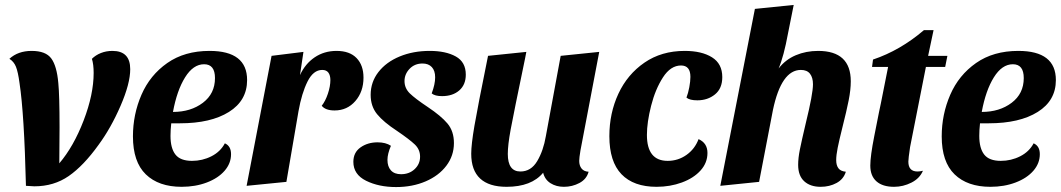

<svg xmlns="http://www.w3.org/2000/svg" viewBox="-20 -736 4293 777"><path d="M59 -400Q53 -445 44.5 -466Q36 -487 18 -498Q53 -530 108 -530Q165 -530 187.5 -499.5Q210 -469 216 -400Q221 -350 221 -221Q221 -136 220 -75Q278 -143 318.5 -248.5Q359 -354 359 -441Q359 -475 352 -498Q367 -513 388.5 -521.5Q410 -530 435 -530Q507 -530 507 -456Q507 -398 468 -308Q429 -218 379 -150Q318 -65 258 -23.5Q198 18 119 18Q109 18 85 16Q78 -275 59 -400Z M980 -412Q980 -329 906.5 -283Q833 -237 708 -237H673Q670 -210 670 -186Q670 -136 690 -110.5Q710 -85 757 -85Q799 -85 835.5 -103.5Q872 -122 890 -156Q915 -145 915 -112Q915 -75 889 -45Q863 -15 817 2.5Q771 20 715 20Q622 20 570 -30.5Q518 -81 518 -184Q518 -273 552.5 -352.5Q587 -432 657 -481Q727 -530 828 -530Q980 -530 980 -412ZM680 -283Q752 -283 801 -320Q850 -357 850 -420Q850 -476 806 -476Q762 -476 729 -423Q696 -370 680 -283Z M1342 -530Q1395 -530 1423 -501Q1451 -472 1451 -422Q1451 -365 1418 -327Q1385 -289 1334 -289Q1297 -289 1282 -308Q1297 -327 1307 -357Q1317 -387 1317 -412Q1317 -431 1309 -442Q1301 -453 1284 -453Q1248 -453 1224.5 -406Q1201 -359 1188 -286L1139 0L978 16L1079 -510L1208 -526L1194 -432Q1215 -478 1253.5 -504Q1292 -530 1342 -530Z M1587 -206Q1532 -242 1506 -274Q1480 -306 1480 -352Q1480 -404 1511.5 -444.5Q1543 -485 1597.5 -507.5Q1652 -530 1719 -530Q1784 -530 1824.5 -507.5Q1865 -485 1865 -434Q1865 -393 1838.5 -370Q1812 -347 1769 -347Q1740 -347 1727 -358Q1741 -395 1741 -423Q1741 -450 1727.5 -464.5Q1714 -479 1690 -479Q1658 -479 1637.5 -457.5Q1617 -436 1617 -408Q1617 -379 1638.5 -358Q1660 -337 1711 -303Q1765 -267 1791 -236Q1817 -205 1817 -157Q1817 -106 1786.5 -65.5Q1756 -25 1702.5 -2Q1649 21 1583 21Q1513 21 1461.5 -4.5Q1410 -30 1410 -81Q1410 -119 1439 -139.5Q1468 -160 1508 -160Q1541 -160 1562 -146Q1548 -113 1548 -89Q1548 -62 1562 -46.5Q1576 -31 1603 -31Q1636 -31 1658 -51.5Q1680 -72 1680 -102Q1680 -131 1658.5 -151.5Q1637 -172 1587 -206Z M2324 -85Q2324 -66 2333.5 -54Q2343 -42 2362 -41Q2354 -11 2325 4.5Q2296 20 2262 20Q2231 20 2208 5.5Q2185 -9 2178 -37Q2131 20 2030 20Q1959 20 1923 -13.5Q1887 -47 1887 -114Q1887 -151 1900 -227Q1913 -303 1955 -510L2110 -526Q2106 -507 2105 -500Q2058 -274 2046.5 -211.5Q2035 -149 2035 -113Q2035 -42 2086 -42Q2129 -42 2154 -84Q2179 -126 2189 -185L2249 -510L2405 -526L2329 -127Q2324 -97 2324 -85Z M2903 -424Q2903 -378 2873.5 -354Q2844 -330 2802 -330Q2771 -330 2758 -341Q2765 -359 2769.5 -383Q2774 -407 2774 -425Q2774 -471 2736 -471Q2694 -471 2663 -423Q2632 -375 2615 -308Q2598 -241 2598 -190Q2598 -85 2682 -85Q2724 -85 2758 -109Q2792 -133 2807 -173Q2843 -157 2843 -117Q2843 -77 2815 -46Q2787 -15 2739.5 2.5Q2692 20 2637 20Q2544 20 2495 -31Q2446 -82 2446 -185Q2446 -278 2482.5 -356.5Q2519 -435 2588 -482.5Q2657 -530 2751 -530Q2820 -530 2861.5 -504Q2903 -478 2903 -424Z M3131 -459Q3159 -495 3200.5 -512.5Q3242 -530 3291 -530Q3423 -530 3423 -407Q3423 -373 3414.5 -330Q3406 -287 3389 -220Q3376 -168 3370 -138Q3364 -108 3364 -88Q3364 -67 3373 -55Q3382 -43 3403 -41Q3394 -11 3365.5 4.5Q3337 20 3301 20Q3259 20 3234.5 -2.5Q3210 -25 3210 -69Q3210 -96 3217 -131Q3224 -166 3241 -238Q3270 -356 3270 -395Q3270 -422 3258 -437.5Q3246 -453 3221 -453Q3142 -453 3108 -291L3052 0L2895 16L3035 -700L3192 -716L3169 -601Q3152 -508 3131 -459Z M3805 -465H3727L3663 -141Q3656 -94 3656 -82Q3656 -42 3693 -42Q3703 -42 3715 -45Q3702 -14 3668.5 3Q3635 20 3598 20Q3552 20 3527 -2Q3502 -24 3502 -66Q3502 -104 3518 -185Q3534 -266 3537 -281L3545 -319L3574 -465H3509L3513 -495Q3623 -532 3719 -614H3758L3736 -510H3814Z M4253 -412Q4253 -329 4179.5 -283Q4106 -237 3981 -237H3946Q3943 -210 3943 -186Q3943 -136 3963 -110.5Q3983 -85 4030 -85Q4072 -85 4108.5 -103.5Q4145 -122 4163 -156Q4188 -145 4188 -112Q4188 -75 4162 -45Q4136 -15 4090 2.5Q4044 20 3988 20Q3895 20 3843 -30.5Q3791 -81 3791 -184Q3791 -273 3825.5 -352.5Q3860 -432 3930 -481Q4000 -530 4101 -530Q4253 -530 4253 -412ZM3953 -283Q4025 -283 4074 -320Q4123 -357 4123 -420Q4123 -476 4079 -476Q4035 -476 4002 -423Q3969 -370 3953 -283Z"/></svg>

Font: Sansita
Style: Bold Italic
Weight: 700
Italic angle: -11°
Designer: Pablo Cosgaya
Foundry: Omnibus-Type
Version: Version 1.006